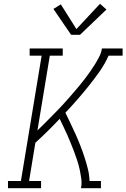

<svg xmlns="http://www.w3.org/2000/svg" viewBox="-20 -990 665 1010"><path d="M22 0V-38H90L199 -697H136V-735H310V-697H242L177 -304Q194 -320 210.5 -336.5Q227 -353 243 -369.5Q259 -386 275.5 -402.5Q292 -419 307.5 -436Q323 -453 338.5 -470.5Q354 -488 369 -505.5Q384 -523 399 -541Q414 -559 428 -577.5Q442 -596 455 -614.5Q468 -633 480 -652.5Q492 -672 502.5 -692.5Q513 -713 516 -735H625V-697H551Q532 -654 505 -615.5Q478 -577 448.5 -540Q419 -503 387.5 -467Q356 -431 324 -397Q338 -368 351.5 -340Q365 -312 378 -283Q391 -254 402.5 -224.5Q414 -195 424 -164.5Q434 -134 442 -102.5Q450 -71 451 -38H511V0H406Q411 -25 407.5 -50Q404 -75 399 -98.5Q394 -122 386.5 -145Q379 -168 370.5 -190.5Q362 -213 353 -235Q344 -257 334.5 -279Q325 -301 314.5 -322Q304 -343 294 -365Q263 -332 231 -300.5Q199 -269 166 -239L133 -38H196V0ZM354 -807 261 -943 300 -967 382 -837 506 -970 540 -940 401 -807Z"/></svg>

Font: Iosevka Curly Slab XLtExObl
Style: Regular
Weight: 200
Width: 7
Italic angle: -9°
Monospace: yes
Designer: Belleve Invis
Foundry: Belleve Invis
Version: Version 11.0.0; ttfautohint (v1.8.3)